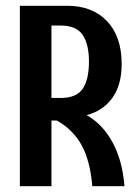

<svg xmlns="http://www.w3.org/2000/svg" viewBox="-20 -645 478 665"><path d="M411.1 0H299.8Q292 -89.8 262.2 -143.1Q232.4 -196.3 176.8 -227.5H158.2V0H48.8V-625H212.9Q299.8 -625 350.6 -571.8Q401.4 -518.6 401.4 -422.9Q401.4 -351.6 369.6 -306.6Q337.9 -261.7 280.3 -246.1Q335.9 -214.8 370.1 -151.4Q404.3 -87.9 411.1 0ZM158.2 -305.7H189.5Q245.1 -305.7 266.6 -337.9Q288.1 -370.1 288.1 -431.6Q288.1 -492.2 266.1 -524.4Q244.1 -556.6 189.5 -556.6H158.2Z"/></svg>

Font: Sudo
Style: Bold
Weight: 700
Monospace: yes
Designer: Jens Kutilek
Foundry: Jens Kutilek
Version: Version 0.040